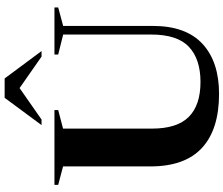

<svg xmlns="http://www.w3.org/2000/svg" viewBox="-90 -886 987 848"><g transform="rotate(-90 404.0 -461.5)"><path d="M676 -288.5V-676.5L587.5 -698.5V-715H795.5V-698.5L714 -676.5V-280.5Q714 -134.5 634.8 -61.2Q555.5 12 414 12Q257 12 175.2 -63.5Q93.5 -139 93.5 -291V-677L12 -698.5V-715H342.5V-698.5L260.5 -677V-284.5Q260.5 -173.5 312.2 -121.8Q364 -70 466.5 -70Q567 -70 621.5 -121Q676 -172 676 -288.5ZM578.5 -772 439.5 -869 300.5 -772H276L396.5 -935H482L603 -772Z"/></g></svg>

Font: Newsreader Display SemiBold
Style: Regular
Weight: 600
Designer: Hugues Gentile
Foundry: Production Type
Version: Version 1.001